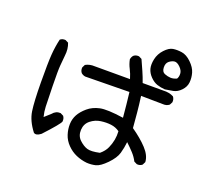

<svg xmlns="http://www.w3.org/2000/svg" viewBox="-140 -1009 1281 1190"><g transform="rotate(20 500.0 -414.0)"><path d="M544 10Q507 6 473.5 -8.5Q440 -23 413 -50.5Q386 -78 375 -112Q364 -146 365 -180Q366 -214 381.5 -242.5Q397 -271 428.5 -298Q460 -325 506 -335Q552 -345 661 -329Q653 -419 644 -493L354 -489Q339 -491 327 -501Q315 -515 317 -536L327 -556Q354 -571 388 -569H620Q610 -603 596.5 -628.5Q583 -654 577 -684Q579 -699 589 -711Q603 -723 624 -721L644 -711Q659 -678 674.5 -643Q690 -608 702 -573H840Q877 -575 906 -560Q918 -546 916 -524L906 -505Q889 -491 863 -493L720 -495Q728 -437 732.5 -388Q737 -339 741 -290Q803 -247 843 -204Q883 -161 885 -118L875 -98Q861 -86 840 -88L820 -98Q807 -124 785.5 -147.5Q764 -171 737 -196Q733 -157 722.5 -120.5Q712 -84 672 -43Q632 -2 603.5 5Q575 12 544 10ZM174 -53Q127 -114 118 -173.5Q109 -233 108 -361Q107 -489 111 -544Q115 -599 127 -650Q141 -662 162 -660L182 -650Q197 -613 191 -567Q188 -534 185 -501Q182 -468 184 -365.5Q186 -263 187.5 -229.5Q189 -196 197 -165L236 -200Q257 -226 288 -224L308 -214Q319 -200 317 -179Q312 -161 221 -63Q191 -40 174 -53ZM601 -76Q630 -100 642.5 -128.5Q655 -157 660 -184.5Q665 -212 663 -241Q638 -259 606.5 -263Q575 -267 539 -262Q503 -257 473.5 -233.5Q444 -210 442 -170Q440 -130 466.5 -105Q493 -80 519.5 -72Q546 -64 601 -76ZM844 -583Q816 -585 792 -593Q768 -601 746 -623.5Q724 -646 717 -672.5Q710 -699 718 -736Q726 -773 753.5 -802.5Q781 -832 806.5 -836Q832 -840 864 -835.5Q896 -831 927.5 -800.5Q959 -770 968 -738.5Q977 -707 974 -676.5Q971 -646 947.5 -621.5Q924 -597 897.5 -592Q871 -587 844 -583ZM893 -672Q902 -686 901 -707Q900 -728 879.5 -748Q859 -768 842 -766Q825 -764 808 -750.5Q791 -737 792 -708.5Q793 -680 813 -672Q833 -664 852 -663Q871 -662 893 -672Z"/></g></svg>

Font: Kosefont JP
Style: Regular
Weight: 400
Designer: Nozomi Seto 瀬戸のぞみ
Version: Version 3.00;June 19, 2020